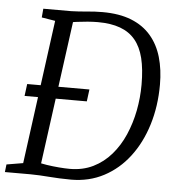

<svg xmlns="http://www.w3.org/2000/svg" viewBox="-54 -801 791 859"><g transform="rotate(5 341.0 -371.5)"><path d="M106.5 -743H232Q267.5 -744 302.5 -747.5Q337.5 -751 372 -751Q448 -751 501.8 -729.5Q555.5 -708 589.8 -668Q624 -628 640 -572.8Q656 -517.5 656 -450Q656 -353 630.2 -269.5Q604.5 -186 557 -123.8Q509.5 -61.5 443.5 -26.8Q377.5 8 296.5 8Q268.5 8 244.2 6.8Q220 5.5 198 4Q176 2.5 155.5 1.2Q135 0 114 0H-1L3 -34.5L77 -47L164 -693.5L103 -703.5ZM152 -16.5 137 -58Q155.5 -52.5 182.8 -48.2Q210 -44 238 -41.8Q266 -39.5 286.5 -39.5Q345 -39.5 391.2 -62.2Q437.5 -85 472 -124.8Q506.5 -164.5 529 -216.2Q551.5 -268 562.8 -326Q574 -384 574 -443Q574 -512 561.8 -561.5Q549.5 -611 523.2 -642.5Q497 -674 455.5 -689.2Q414 -704.5 355 -704.5Q334 -704.5 309 -702.5Q284 -700.5 262 -697.5Q240 -694.5 227 -692.5L249 -731.5ZM57 -347 64 -401H343.5L336.5 -347Z"/></g></svg>

Font: Merriweather 20pt Light
Style: Italic
Weight: 300
Italic angle: -7.8°
Version: Version 2.101